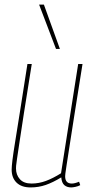

<svg xmlns="http://www.w3.org/2000/svg" viewBox="-20 -810 407 840"><path d="M114 10Q74 10 52.5 -11Q31 -32 31 -68Q31 -81 34.5 -110Q38 -139 46.5 -191Q55 -243 68 -325.5Q81 -408 100 -530H119Q98 -400 85 -317Q72 -234 65 -186Q58 -138 54.5 -115.5Q51 -93 50.5 -85Q50 -77 50 -73Q50 -45 67 -26Q84 -7 118 -7Q150 -7 181 -18.5Q212 -30 247 -52L322 -530H341Q319 -393 305 -304Q291 -215 283 -163Q275 -111 271 -85.5Q267 -60 266 -51Q265 -42 265 -39Q265 -7 294 -7Q307 -7 326 -15L331 0Q322 5 310 7.5Q298 10 292 10Q273 10 261.5 0Q250 -10 248 -34Q212 -12 180.5 -1Q149 10 114 10ZM225 -596 151 -790H172L242 -596Z"/></svg>

Font: Georama SemiCondensed Thin
Style: Italic
Weight: 100
Width: 4
Italic angle: -9°
Designer: Jean-Baptiste Levee
Foundry: Production Type
Version: Version 1.000